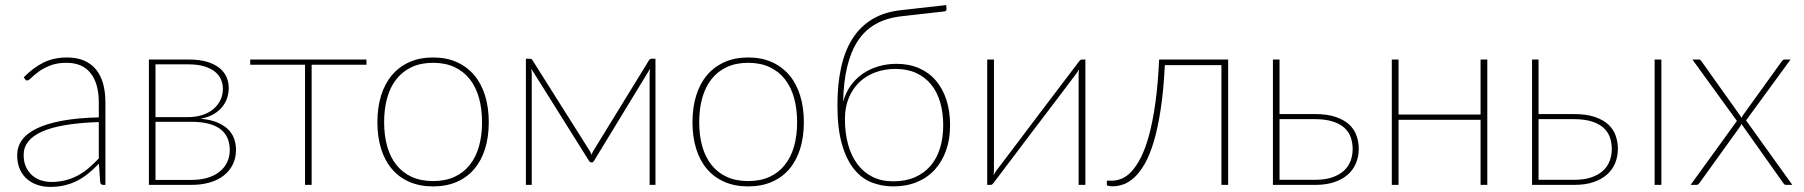

<svg xmlns="http://www.w3.org/2000/svg" viewBox="-20 -727 7095 755"><path d="M368.5 -247Q217.5 -242 145.2 -209.5Q73 -177 73 -118Q73 -90.5 82.2 -70.5Q91.5 -50.5 106.8 -37.2Q122 -24 141.5 -17.8Q161 -11.5 181.5 -11.5Q213.5 -11.5 240 -18.8Q266.5 -26 289 -38.5Q311.5 -51 331 -68Q350.5 -85 368.5 -104ZM73.5 -423Q110.5 -461 151 -481Q191.5 -501 243.5 -501Q282 -501 310.5 -488.8Q339 -476.5 357.8 -453.5Q376.5 -430.5 385.5 -397.8Q394.5 -365 394.5 -324V0H385.5Q375.5 0 374 -10.5L369 -83.5Q348.5 -62.5 328 -45.5Q307.5 -28.5 284.5 -16.8Q261.5 -5 235 1.5Q208.5 8 176.5 8Q153 8 130 1Q107 -6 88.5 -21Q70 -36 58.8 -59.8Q47.5 -83.5 47.5 -117Q47.5 -149.5 66.2 -176Q85 -202.5 124.5 -221.8Q164 -241 224.5 -252.2Q285 -263.5 368.5 -265.5V-324Q368.5 -398 336.5 -439Q304.5 -480 241.5 -480Q204 -480 177 -469.2Q150 -458.5 132 -445.2Q114 -432 103.2 -421.2Q92.5 -410.5 87 -410.5Q82 -410.5 78 -416Z M732.5 -19.5Q767.5 -19.5 795.5 -27.8Q823.5 -36 843 -51.5Q862.5 -67 873 -88.8Q883.5 -110.5 883.5 -137.5Q883.5 -162.5 875 -183Q866.5 -203.5 848.2 -218Q830 -232.5 801.5 -240.2Q773 -248 733.5 -248H591.5V-19.5ZM591.5 -474V-266.5H719.5Q749.5 -266.5 774.8 -274.5Q800 -282.5 818 -297.2Q836 -312 846.2 -332.5Q856.5 -353 856.5 -378Q856.5 -396 849.5 -413.2Q842.5 -430.5 826.5 -444Q810.5 -457.5 784.2 -465.8Q758 -474 720 -474ZM721 -493Q764.5 -493 794.8 -483.8Q825 -474.5 843.8 -459Q862.5 -443.5 871 -423.2Q879.5 -403 879.5 -380.5Q879.5 -364 874.2 -345.2Q869 -326.5 856.2 -309.5Q843.5 -292.5 822 -279.2Q800.5 -266 768 -260Q806 -257 832.5 -246.2Q859 -235.5 875.8 -219.5Q892.5 -203.5 900.2 -182.8Q908 -162 908 -138Q908 -106 895.5 -80.5Q883 -55 860.2 -37Q837.5 -19 805 -9.5Q772.5 0 732.5 0H565.5V-493Z M1421 -472.5H1205.5V0H1179.5V-472.5H964V-493H1421Z M1683 -501Q1735.5 -501 1776.2 -482.8Q1817 -464.5 1845 -431.2Q1873 -398 1887.5 -351Q1902 -304 1902 -246.5Q1902 -189 1887.5 -142.2Q1873 -95.5 1845 -62.5Q1817 -29.5 1776.2 -11.8Q1735.5 6 1683 6Q1630.5 6 1589.8 -11.8Q1549 -29.5 1521 -62.5Q1493 -95.5 1478.5 -142.2Q1464 -189 1464 -246.5Q1464 -304 1478.5 -351Q1493 -398 1521 -431.2Q1549 -464.5 1589.8 -482.8Q1630.5 -501 1683 -501ZM1683 -15Q1731 -15 1767 -31.5Q1803 -48 1827.2 -78.5Q1851.5 -109 1863.5 -151.5Q1875.5 -194 1875.5 -246.5Q1875.5 -299 1863.5 -342Q1851.5 -385 1827.2 -415.8Q1803 -446.5 1767 -463.2Q1731 -480 1683 -480Q1635 -480 1599 -463.2Q1563 -446.5 1538.8 -415.8Q1514.5 -385 1502.5 -342Q1490.5 -299 1490.5 -246.5Q1490.5 -194 1502.5 -151.5Q1514.5 -109 1538.8 -78.5Q1563 -48 1599 -31.5Q1635 -15 1683 -15Z M2557.5 -496V0H2534.5V-434.5Q2534.5 -439.5 2535 -445.5Q2535.5 -451.5 2536.5 -457L2316.5 -95.5Q2315 -93 2313 -90.8Q2311 -88.5 2307.5 -88.5H2304Q2301.5 -88.5 2299.2 -90.8Q2297 -93 2295.5 -95.5L2069 -457Q2070 -451.5 2070.5 -445.5Q2071 -439.5 2071 -434.5V0H2048V-496H2063.5Q2070.5 -496 2074 -490L2299 -133.5Q2301.5 -129.5 2303 -125.8Q2304.5 -122 2306 -118.5Q2307.5 -122 2309 -125.8Q2310.5 -129.5 2313 -133.5L2532 -490Q2535.5 -496 2542 -496Z M2922 -501Q2974.5 -501 3015.2 -482.8Q3056 -464.5 3084 -431.2Q3112 -398 3126.5 -351Q3141 -304 3141 -246.5Q3141 -189 3126.5 -142.2Q3112 -95.5 3084 -62.5Q3056 -29.5 3015.2 -11.8Q2974.5 6 2922 6Q2869.5 6 2828.8 -11.8Q2788 -29.5 2760 -62.5Q2732 -95.5 2717.5 -142.2Q2703 -189 2703 -246.5Q2703 -304 2717.5 -351Q2732 -398 2760 -431.2Q2788 -464.5 2828.8 -482.8Q2869.5 -501 2922 -501ZM2922 -15Q2970 -15 3006 -31.5Q3042 -48 3066.2 -78.5Q3090.5 -109 3102.5 -151.5Q3114.5 -194 3114.5 -246.5Q3114.5 -299 3102.5 -342Q3090.5 -385 3066.2 -415.8Q3042 -446.5 3006 -463.2Q2970 -480 2922 -480Q2874 -480 2838 -463.2Q2802 -446.5 2777.8 -415.8Q2753.5 -385 2741.5 -342Q2729.5 -299 2729.5 -246.5Q2729.5 -194 2741.5 -151.5Q2753.5 -109 2777.8 -78.5Q2802 -48 2838 -31.5Q2874 -15 2922 -15Z M3492.5 -14Q3540.5 -14 3577 -29.8Q3613.5 -45.5 3638.5 -74.2Q3663.5 -103 3676.2 -143.8Q3689 -184.5 3689 -234.5Q3689 -284 3677 -325Q3665 -366 3641.2 -395Q3617.5 -424 3582.5 -440Q3547.5 -456 3501.5 -456Q3458.5 -456 3422 -442.5Q3385.5 -429 3359 -403.5Q3332.5 -378 3317.5 -341.5Q3302.5 -305 3302.5 -259Q3302.5 -204 3315 -158.8Q3327.5 -113.5 3351.8 -81.2Q3376 -49 3411.2 -31.5Q3446.5 -14 3492.5 -14ZM3524.5 -663Q3408 -650 3353.2 -566.2Q3298.5 -482.5 3295.5 -326.5Q3305 -362.5 3325.2 -390.5Q3345.5 -418.5 3373.2 -437.5Q3401 -456.5 3434.8 -466.2Q3468.5 -476 3505 -476Q3555 -476 3594.2 -458.8Q3633.5 -441.5 3660.5 -409.8Q3687.5 -378 3701.8 -333.5Q3716 -289 3716 -234.5Q3716 -180.5 3700.5 -136.2Q3685 -92 3656.2 -60.2Q3627.5 -28.5 3586 -11.2Q3544.5 6 3492.5 6Q3449 6 3409.2 -9Q3369.5 -24 3339.2 -60.8Q3309 -97.5 3291 -159Q3273 -220.5 3273 -314Q3273 -397 3287.8 -463Q3302.5 -529 3333.2 -576.5Q3364 -624 3411 -652Q3458 -680 3522.5 -687L3700.5 -707L3702 -694.5Q3703.5 -682.5 3692.5 -682Z M4248 -493V0H4221.5V-430.5Q4221.5 -442.5 4223 -454.5Q4220 -449 4217.2 -444.8Q4214.5 -440.5 4212 -437Q4211 -436 4196.8 -417Q4182.5 -398 4159.5 -367.5Q4136.5 -337 4107.2 -298.5Q4078 -260 4047.5 -220Q3976 -126 3886.5 -7Q3884.5 -4.5 3881.8 -2.2Q3879 0 3876 0H3862V-493H3888.5V-62.5Q3888.5 -50.5 3887 -38.5Q3890 -44 3892.8 -48.2Q3895.5 -52.5 3898 -56Q3898.5 -57 3913 -76Q3927.5 -95 3950.5 -125.2Q3973.5 -155.5 4002.5 -194.2Q4031.5 -233 4062 -273Q4133.5 -367 4223.5 -486Q4225.5 -488.5 4228.5 -490.8Q4231.5 -493 4234 -493Z M4809.5 0H4783V-471H4560.5Q4555.5 -371.5 4544.2 -297.5Q4533 -223.5 4517.2 -170.8Q4501.5 -118 4482 -83.8Q4462.5 -49.5 4441.2 -29.8Q4420 -10 4398 -2.2Q4376 5.5 4355.5 5.5Q4348 5.5 4340.2 4.2Q4332.5 3 4332.5 0.5V-16.5H4352.5Q4370.5 -16.5 4390.2 -24.2Q4410 -32 4429 -52.2Q4448 -72.5 4465.8 -106.8Q4483.5 -141 4498 -194Q4512.5 -247 4523 -320.5Q4533.5 -394 4538 -493H4809.5Z M5152.5 -20Q5190 -20 5217.5 -29.2Q5245 -38.5 5263.2 -54.5Q5281.5 -70.5 5290.2 -92.8Q5299 -115 5299 -141Q5299 -165.5 5291.5 -187Q5284 -208.5 5266.8 -224.2Q5249.5 -240 5220.8 -249.2Q5192 -258.5 5149.5 -258.5H5011.5V-20ZM5149.5 -278.5Q5200 -278.5 5233.5 -266.8Q5267 -255 5286.8 -236Q5306.5 -217 5314.8 -192.2Q5323 -167.5 5323 -142Q5323 -111.5 5312.2 -85.5Q5301.5 -59.5 5280 -40.5Q5258.5 -21.5 5226.8 -10.8Q5195 0 5152.5 0H4985.5V-493H5011.5V-278.5Z M5828.5 -493V0H5802V-256H5479.5V0H5453V-493H5479.5V-276.5H5802V-493Z M6171.5 -20Q6209 -20 6236.5 -29.2Q6264 -38.5 6282.2 -54.5Q6300.5 -70.5 6309.2 -92.8Q6318 -115 6318 -141Q6318 -165.5 6310.5 -187Q6303 -208.5 6285.8 -224.2Q6268.5 -240 6239.8 -249.2Q6211 -258.5 6168.5 -258.5H6030V-20ZM6168.5 -278.5Q6219 -278.5 6252.5 -266.8Q6286 -255 6305.8 -236Q6325.5 -217 6333.8 -192.2Q6342 -167.5 6342 -142Q6342 -111.5 6331.2 -85.5Q6320.5 -59.5 6299 -40.5Q6277.5 -21.5 6245.8 -10.8Q6214 0 6171.5 0H6004.5V-493H6030V-278.5ZM6513 -493V0H6486.5V-493Z M7028 0H7003Q6998 0 6995.5 -3.2Q6993 -6.5 6991 -9L6827.5 -240Q6826 -233.5 6822 -228.5L6664 -9Q6661.5 -6 6658.8 -3Q6656 0 6651.5 0H6628L6810 -251.5L6635 -493H6660Q6665 -493 6667.2 -490.2Q6669.5 -487.5 6671.5 -485L6829 -263.5Q6830 -266.5 6831.2 -269.5Q6832.5 -272.5 6835 -275.5L6985.5 -484.5Q6987.5 -487.5 6990.2 -490.2Q6993 -493 6997 -493H7021L6846 -253.5Z"/></svg>

Font: Lato ExtraLight
Style: Regular
Weight: 275
Designer: Lukasz Dziedzic with Adam Twardoch and Botio Nikoltchev
Foundry: tyPoland Lukasz Dziedzic
Version: Version 2.015; 2015-08-06; http://www.latofonts.com/